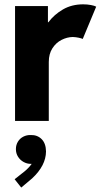

<svg xmlns="http://www.w3.org/2000/svg" viewBox="-20 -553 460 878"><path d="M48.8 -525.4H199.2V-451.2H201.2Q227.5 -486.3 267.8 -509.8Q308.1 -533.2 360.4 -533.2Q379.4 -533.2 396 -530Q412.6 -526.9 419.9 -522.5L358.4 -375Q352.1 -377.9 339.4 -380.6Q326.7 -383.3 312.5 -383.8Q286.6 -383.3 261.5 -370.6Q236.3 -357.9 219.7 -332.3Q203.1 -306.6 203.1 -269.5V0H48.8ZM46.9 266.6 93.8 229.5Q111.8 214.4 125 196.3H120.1Q103.5 196.3 87.9 187.7Q72.3 179.2 62.5 163.8Q52.7 148.4 52.7 128.9Q52.7 109.9 62 94.7Q71.3 79.6 86.9 71.8Q102.5 64 120.1 64.5Q150.4 63.5 170.2 83Q189.9 102.5 190.4 139.6Q189.9 204.1 127 262.7L77.1 304.7Z"/></svg>

Font: Reddit Sans Chocolate ExtraBold
Style: Regular
Weight: 800
Designer: Stephen Hutchings
Foundry: Reddit
Version: Version 1.011